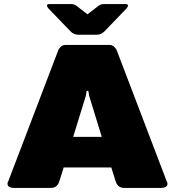

<svg xmlns="http://www.w3.org/2000/svg" viewBox="-20 -920 857 940"><path d="M408.3 -750H362.5Q341.7 -750 325 -766.7L216.7 -879.2Q210 -887.5 210 -892.5Q210 -900 220.8 -900H329.2Q343.3 -900 354.2 -891.7L408.3 -850L462.5 -891.7Q473.3 -900 487.5 -900H595.8Q606.7 -900 606.7 -892.5Q606.7 -887.5 600 -879.2L491.7 -766.7Q475 -750 454.2 -750ZM16.7 -20.8Q16.7 -26.7 20.8 -33.3L262.5 -666.7Q265 -677.5 275.4 -688.8Q285.8 -700 300 -700H408.3H516.7Q530.8 -700 541.2 -688.8Q551.7 -677.5 554.2 -666.7L795.8 -33.3Q800 -26.7 800 -20.8Q800 0 766.7 0H587.5Q555.8 0 545.8 -33.3L525 -100H291.7L270.8 -33.3Q260.8 0 229.2 0H50Q16.7 0 16.7 -20.8ZM338.3 -250H478.3L416.7 -450L412.5 -475H408.3H404.2L400 -450Z"/></svg>

Font: BoonTook Mon
Style: Regular
Weight: 400
Designer: Sungsit Sawaiwan
Foundry: FontUni
Version: Version 3.0